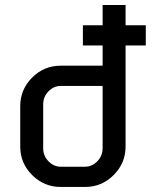

<svg xmlns="http://www.w3.org/2000/svg" viewBox="-20 -740 607 760"><path d="M557.1 -560.1H477.1V-160.2Q477.1 -94.2 429.9 -47.1Q382.8 0 316.9 0H220.2Q154.3 0 107.2 -47.1Q60.1 -94.2 60.1 -160.2V-319.8Q60.1 -385.7 107.2 -432.9Q154.3 -480 220.2 -480H386.2V-560.1H308.1V-640.1H386.2V-720.2H477.1V-640.1H557.1ZM386.2 -153.8V-399.9H220.2Q192.9 -399.9 171.9 -378.4Q150.9 -356.9 150.9 -326.2V-153.8Q150.9 -123 171.9 -101.6Q192.9 -80.1 220.2 -80.1H316.9Q344.2 -80.1 365.2 -101.6Q386.2 -123 386.2 -153.8Z"/></svg>

Font: Laconic
Style: Regular
Weight: 400
Designer: Robby Woodard
Version: Version 1.000